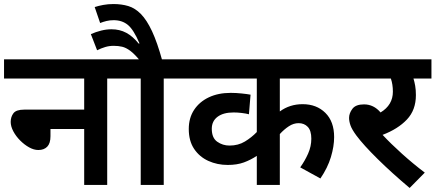

<svg xmlns="http://www.w3.org/2000/svg" viewBox="-20 -916 2157 951"><path d="M0 -622H608V-527H511V0H397V-277H230V-241Q230 -206 214 -189.5Q198 -173 170 -173Q148 -173 124.5 -186Q101 -199 80 -220Q59 -241 46 -265.5Q33 -290 33 -312Q33 -337 46.5 -355Q60 -373 100 -373H397V-527H0Z M791 -527V0H677V-527H594V-622H889V-527ZM674 -615Q646 -649 625 -664.5Q604 -680 585 -684.5Q566 -689 543 -689Q521 -689 501 -683Q481 -677 461 -667L430 -747Q455 -758 481 -764.5Q507 -771 532 -771Q573 -771 605.5 -753.5Q638 -736 667 -700L671 -701Q642 -769 613.5 -792.5Q585 -816 543 -816Q524 -816 507.5 -812Q491 -808 476 -802L449 -881Q467 -887 491 -891.5Q515 -896 542 -896Q582 -896 615.5 -886Q649 -876 678 -846.5Q707 -817 733 -761.5Q759 -706 784 -615Z M1689 -527H1366V-364Q1415 -400 1479 -400Q1548 -400 1591.5 -357Q1635 -314 1635 -237Q1635 -191 1619 -138Q1603 -85 1567 -32L1467 -87Q1490 -119 1506 -155Q1522 -191 1522 -229Q1522 -269 1504.5 -287.5Q1487 -306 1459 -306Q1434 -306 1410.5 -290.5Q1387 -275 1366 -252V0H1252V-144Q1222 -124 1188 -111.5Q1154 -99 1108 -99Q1056 -99 1012 -119Q968 -139 941.5 -178.5Q915 -218 915 -277Q915 -332 941.5 -372Q968 -412 1014.5 -434Q1061 -456 1123 -456Q1149 -456 1177.5 -453Q1206 -450 1221 -447L1213 -350Q1198 -354 1177 -356.5Q1156 -359 1137 -359Q1086 -359 1057.5 -337.5Q1029 -316 1029 -278Q1029 -233 1056 -214Q1083 -195 1117 -195Q1160 -195 1193 -215Q1226 -235 1252 -262V-527H875V-622H1689Z M2084 -61 2009 15Q1921 -59 1850.5 -128.5Q1780 -198 1745 -245Q1723 -275 1716 -295Q1709 -315 1709 -332Q1709 -355 1725.5 -377Q1742 -399 1783 -399Q1831 -399 1865 -359Q1926 -396 1926 -462Q1926 -498 1916 -527H1675V-622H2117V-527H2028Q2033 -511 2036.5 -491Q2040 -471 2040 -445Q2040 -371 1995.5 -324Q1951 -277 1875 -248Q1916 -204 1971 -154.5Q2026 -105 2084 -61Z"/></svg>

Font: Noto Sans SemiBold
Style: Regular
Weight: 600
Designer: Monotype Design Team
Foundry: Monotype Imaging Inc.
Version: Version 2.007